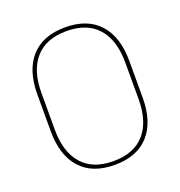

<svg xmlns="http://www.w3.org/2000/svg" viewBox="-121 -751 808 862"><g transform="rotate(-20 283.0 -319.5)"><path d="M283 9Q176.5 9 120 -53.8Q63.5 -116.5 63.5 -232.5V-406.5Q63.5 -522.5 120 -585.2Q176.5 -648 283 -648Q389.5 -648 446.2 -585.2Q503 -522.5 503 -406.5V-232.5Q503 -116.5 446.2 -53.8Q389.5 9 283 9ZM283 -9Q381.5 -9 432.5 -67.2Q483.5 -125.5 483.5 -232.5V-407Q483.5 -514 432.5 -572Q381.5 -630 283 -630Q185 -630 134 -572Q83 -514 83 -407V-232.5Q83 -125.5 134 -67.2Q185 -9 283 -9Z"/></g></svg>

Font: Anek Gurmukhi Thin
Style: Regular
Weight: 250
Designer: Sarang Kulkarni (Gurmukhi), Yesha Goshar (Latin)
Foundry: Ek Type
Version: Version 1.003